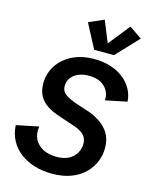

<svg xmlns="http://www.w3.org/2000/svg" viewBox="-140 -1046 899 1147"><g transform="rotate(15 310.0 -472.5)"><path d="M293.5 12.2Q235.8 12.2 186 -2.9Q136.2 -18.1 97.9 -46.9Q59.6 -75.7 36.9 -117.4Q14.2 -159.2 11.2 -212.4L149.4 -240.7Q141.6 -196.8 158.2 -163.1Q174.8 -129.4 210.4 -110.8Q246.1 -92.3 294.9 -92.3Q341.8 -92.3 371.6 -109.1Q401.4 -126 416 -152.8Q430.7 -179.7 430.7 -208.5Q430.7 -242.2 409.7 -263.7Q388.7 -285.2 339.8 -300.8L268.6 -324.7Q243.2 -332.5 214.6 -344.2Q186 -356 161.1 -374.8Q136.2 -393.6 120.8 -423.3Q105.5 -453.1 105.5 -496.6Q105.5 -556.6 137.2 -606.4Q168.9 -656.2 227.1 -685.8Q285.2 -715.3 364.3 -715.3Q416.5 -715.3 461.7 -701.7Q506.8 -688 541.3 -662.1Q575.7 -636.2 596.4 -600.6Q617.2 -564.9 620.1 -520.5L487.3 -493.2Q490.2 -523.4 476.3 -550.3Q462.4 -577.1 432.9 -594Q403.3 -610.8 357.9 -610.8Q319.3 -610.8 291 -597.9Q262.7 -585 247.8 -563Q232.9 -541 232.9 -514.6Q232.9 -481.4 259.5 -462.6Q286.1 -443.8 340.8 -425.8L397.9 -407.2Q441.9 -393.6 479.2 -369.4Q516.6 -345.2 539.3 -308.1Q562 -271 562 -217.3Q562 -174.3 545.7 -133.5Q529.3 -92.8 495.8 -59.6Q462.4 -26.4 411.9 -7.1Q361.3 12.2 293.5 12.2ZM521 -958.5 599.1 -904.8 469.7 -768.1H347.2L268.6 -918L361.8 -958.5L415.5 -826.2Z"/></g></svg>

Font: Schibsted Grotesk SemiBold
Style: Italic
Weight: 600
Italic angle: -12°
Designer: Bakken & Baeck AS, Henrik Kongsvoll
Foundry: Schibsted ASA
Version: Version 1.100;gftools[0.9.25]